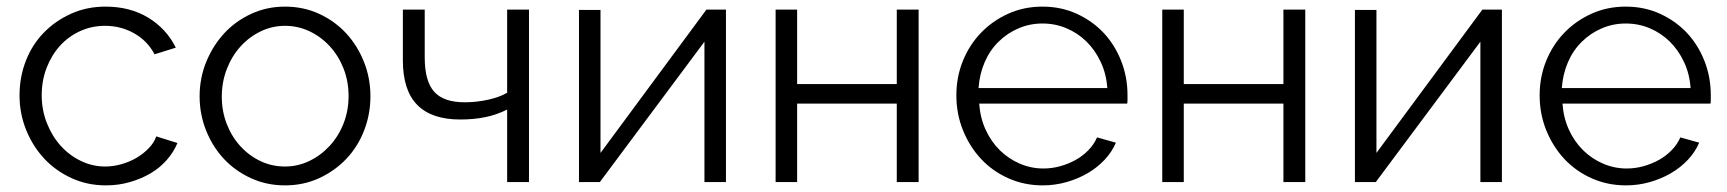

<svg xmlns="http://www.w3.org/2000/svg" viewBox="-20 -550 5218 580"><path d="M300 10Q244 10 196 -12Q148 -34 113.5 -71Q79 -108 59 -157.5Q39 -207 39 -262Q39 -317 58 -366Q77 -415 112 -451Q147 -487 194.5 -508.5Q242 -530 299 -530Q373 -530 428 -496.5Q483 -463 511 -406L447 -386Q425 -427 385 -449.5Q345 -472 297 -472Q257 -472 222 -456Q187 -440 161.5 -412Q136 -384 121 -345.5Q106 -307 106 -262Q106 -218 121.5 -178.5Q137 -139 163 -110Q189 -81 224 -64Q259 -47 298 -47Q323 -47 348.5 -54.5Q374 -62 394.5 -74.5Q415 -87 430.5 -103.5Q446 -120 452 -138L516 -118Q505 -91 484 -67Q463 -43 435 -26.5Q407 -10 372.5 0Q338 10 300 10Z M841 10Q785 10 737.5 -12Q690 -34 656 -70.5Q622 -107 602.5 -156Q583 -205 583 -259Q583 -314 603 -363Q623 -412 657 -449Q691 -486 738.5 -508Q786 -530 841 -530Q897 -530 944.5 -508Q992 -486 1026 -449Q1060 -412 1079.5 -363Q1099 -314 1099 -259Q1099 -205 1080 -156Q1061 -107 1026.5 -70.5Q992 -34 944.5 -12Q897 10 841 10ZM650 -258Q650 -214 665 -175.5Q680 -137 706 -108.5Q732 -80 766.5 -63.5Q801 -47 841 -47Q880 -47 915 -64Q950 -81 976.5 -110Q1003 -139 1018 -177.5Q1033 -216 1033 -260Q1033 -304 1018 -342.5Q1003 -381 976.5 -410Q950 -439 915 -455.5Q880 -472 841 -472Q802 -472 767 -455Q732 -438 706 -409Q680 -380 665 -341Q650 -302 650 -258Z M1512 0V-219Q1480 -203 1445.5 -196Q1411 -189 1370 -189Q1284 -189 1240.5 -233Q1197 -277 1197 -368V-521H1263V-377Q1263 -305 1291.5 -273Q1320 -241 1384 -241Q1420 -241 1455.5 -249Q1491 -257 1512 -270V-521H1578V0Z M1729 0V-520H1794V-88L2114 -521H2173V0H2108V-424L1792 0Z M2323 0V-521H2388V-296H2689V-521H2755V0H2689V-237H2388V0Z M3130 10Q3074 10 3026 -11.5Q2978 -33 2943.5 -70Q2909 -107 2889 -156.5Q2869 -206 2869 -262Q2869 -317 2888.5 -365.5Q2908 -414 2943 -450.5Q2978 -487 3025.5 -508.5Q3073 -530 3129 -530Q3186 -530 3233.5 -508Q3281 -486 3314.5 -450Q3348 -414 3367 -365.5Q3386 -317 3386 -263Q3386 -255 3386 -248Q3386 -241 3385 -237H2938Q2941 -194 2957.5 -158Q2974 -122 3000.5 -96Q3027 -70 3061 -55.5Q3095 -41 3132 -41Q3158 -41 3183 -48Q3208 -55 3229.5 -67Q3251 -79 3268 -96.5Q3285 -114 3294 -135L3351 -119Q3339 -91 3317 -67.5Q3295 -44 3266 -27Q3237 -10 3202 0Q3167 10 3130 10ZM3325 -284Q3322 -327 3305 -363Q3288 -399 3262 -424.5Q3236 -450 3202 -464.5Q3168 -479 3129 -479Q3091 -479 3057 -464.5Q3023 -450 2996.5 -424Q2970 -398 2954.5 -362Q2939 -326 2936 -284Z M3491 0V-521H3556V-296H3857V-521H3923V0H3857V-237H3556V0Z M4073 0V-520H4138V-88L4458 -521H4517V0H4452V-424L4136 0Z M4892 10Q4836 10 4788 -11.5Q4740 -33 4705.5 -70Q4671 -107 4651 -156.5Q4631 -206 4631 -262Q4631 -317 4650.5 -365.5Q4670 -414 4705 -450.5Q4740 -487 4787.5 -508.5Q4835 -530 4891 -530Q4948 -530 4995.5 -508Q5043 -486 5076.5 -450Q5110 -414 5129 -365.5Q5148 -317 5148 -263Q5148 -255 5148 -248Q5148 -241 5147 -237H4700Q4703 -194 4719.5 -158Q4736 -122 4762.5 -96Q4789 -70 4823 -55.5Q4857 -41 4894 -41Q4920 -41 4945 -48Q4970 -55 4991.5 -67Q5013 -79 5030 -96.5Q5047 -114 5056 -135L5113 -119Q5101 -91 5079 -67.5Q5057 -44 5028 -27Q4999 -10 4964 0Q4929 10 4892 10ZM5087 -284Q5084 -327 5067 -363Q5050 -399 5024 -424.5Q4998 -450 4964 -464.5Q4930 -479 4891 -479Q4853 -479 4819 -464.5Q4785 -450 4758.5 -424Q4732 -398 4716.5 -362Q4701 -326 4698 -284Z"/></svg>

Font: Rising Sun Light
Style: Regular
Weight: 300
Designer: Matt McInerney, Pablo Impallari, Rodrigo Fuenzalida (Raleway font), Stephen Hutchings (Greek), Cristiano Sobral (main ch
Foundry: The Rising Sun Project Authors
Version: Version 4.327; ttfautohint (v1.8.4.7-5d5b-dirty)